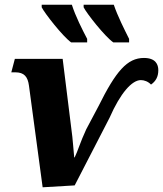

<svg xmlns="http://www.w3.org/2000/svg" viewBox="-20 -786 692 815"><path d="M461 -606H528V-621C509 -659 479 -718 463 -766H335V-755C348 -729 424 -632 461 -606ZM282 -606H350V-621C330 -659 300 -718 285 -766H157V-755C170 -729 246 -632 282 -606ZM161 9 297 1 445 -286C491 -391 540 -446 578 -446C592 -446 609 -440 621 -427C641 -441 652 -460 652 -488C652 -512 641 -540 591 -540C520 -540 472 -484 398 -335L346 -237C320 -181 310 -144 297 -118H295C291 -156 290 -182 287 -206L246 -536H43L28 -479H45C83 -479 98 -460 103 -422Z"/></svg>

Font: Noto Serif SemiCondensed Extra
Style: Italic
Weight: 800
Width: 4
Italic angle: -12°
Designer: Monotype Design Team
Foundry: Monotype Imaging Inc.
Version: Version 1.901